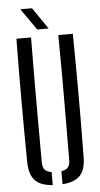

<svg xmlns="http://www.w3.org/2000/svg" viewBox="-63 -995 540 1039"><g transform="rotate(-5 207.0 -475.5)"><path d="M53.5 -129Q51.5 -298 51.5 -464.5Q51.5 -631 53.5 -800H133Q132 -687.5 131.5 -574.5Q131 -461.5 131.5 -348.5Q132 -235.5 132 -123Q132 -95.5 142.8 -82.2Q153.5 -69 180.5 -64.5V6Q113.5 1.5 84.2 -30.5Q55 -62.5 53.5 -129ZM233.5 6V-64.5Q260 -69 270.5 -82.5Q281 -96 281 -123Q281.5 -235.5 282 -348.5Q282.5 -461.5 282.5 -574.5Q282.5 -687.5 281 -800H360Q362 -631 362.2 -464.5Q362.5 -298 360 -129Q359.5 -62.5 329.8 -30.5Q300 1.5 233.5 6ZM170 -840 88.5 -957H152L232 -840Z"/></g></svg>

Font: Big Shoulders Stencil Text Thin
Style: Regular
Weight: 400
Version: Version 2.001